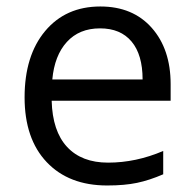

<svg xmlns="http://www.w3.org/2000/svg" viewBox="-20 -565 601 595"><path d="M312 9.8Q193.4 9.8 124.8 -62.5Q56.2 -134.8 56.2 -263.2Q56.2 -392.6 119.9 -468.8Q183.6 -544.9 291 -544.9Q391.6 -544.9 450.2 -478.8Q508.8 -412.6 508.8 -304.2V-252.9H140.1Q142.6 -158.7 187.7 -109.9Q232.9 -61 314.9 -61Q401.4 -61 485.8 -97.2V-24.9Q442.9 -6.3 404.5 1.7Q366.2 9.8 312 9.8ZM290 -477.1Q225.6 -477.1 187.3 -435.1Q148.9 -393.1 142.1 -318.8H421.9Q421.9 -395.5 387.7 -436.3Q353.5 -477.1 290 -477.1Z"/></svg>

Font: f01947593
Style: Regular
Weight: 400
Foundry: Ascender Corporation
Version: Version 1.10